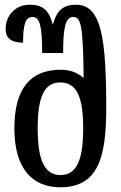

<svg xmlns="http://www.w3.org/2000/svg" viewBox="-20 -785 512 815"><path d="M236 10C398 10 431 -119 431 -327C431 -513 422 -623 398 -687C377 -744 345 -765 303 -765C251 -765 222 -744 204 -680C188 -745 158 -765 106 -765C46 -765 4 -720 4 -662C4 -620 31 -604 78 -604C78 -679 87 -713 118 -713C149 -713 159 -674 159 -560H248C248 -669 258 -713 291 -713C323 -713 333 -679 335 -455H333C308 -478 275 -489 238 -489C108 -489 41 -408 41 -240C41 -72 115 10 236 10ZM237 -42C166 -42 140 -111 140 -240C140 -369 165 -435 236 -435C308 -435 333 -369 333 -240C333 -111 308 -42 237 -42Z"/></svg>

Font: Noto Serif Georgian ExtraCondensed Semi
Style: Regular
Weight: 600
Width: 3
Designer: Monotype Design Team
Foundry: Monotype Imaging Inc.
Version: Version 1.901